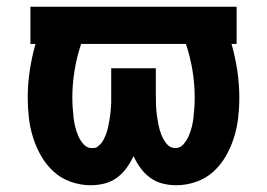

<svg xmlns="http://www.w3.org/2000/svg" viewBox="-20 -540 790 568"><path d="M248 8Q219 8 190 -2Q161 -12 139 -32Q117 -52 102 -78Q87 -104 78 -132.5Q69 -161 65.5 -191Q62 -221 62 -251Q62 -291 68 -331Q74 -371 85 -410H70V-520H680V-410H665Q676 -371 682 -331Q688 -291 688 -251Q688 -221 684.5 -191Q681 -161 672 -132.5Q663 -104 648 -78Q633 -52 611 -32Q589 -12 560 -2Q531 8 502 8Q481 8 461 3Q441 -2 424.5 -14Q408 -26 396 -42.5Q384 -59 375 -78Q366 -59 354 -42.5Q342 -26 325.5 -14Q309 -2 289 3Q269 8 248 8ZM251 -102Q263 -102 265.5 -104Q268 -106 272.5 -109.5Q277 -113 280.5 -117.5Q284 -122 286.5 -127Q289 -132 291.5 -137.5Q294 -143 295.5 -148Q297 -153 298.5 -158.5Q300 -164 301 -169.5Q302 -175 303 -181Q304 -187 305 -192.5Q306 -198 306.5 -203.5Q307 -209 307.5 -214.5Q308 -220 308.5 -226Q309 -232 309 -237.5Q309 -243 309 -248.5Q309 -254 309 -260V-338H441V-260Q441 -245 441.5 -230Q442 -215 444 -200Q446 -185 449 -170Q452 -155 457.5 -141Q463 -127 473 -114.5Q483 -102 499 -102Q513 -102 523 -113.5Q533 -125 538.5 -138Q544 -151 547.5 -165Q551 -179 552.5 -193.5Q554 -208 555 -222Q556 -236 556 -251Q556 -291 549.5 -331Q543 -371 530 -410H220Q207 -371 200.5 -331Q194 -291 194 -251Q194 -236 195 -222Q196 -208 197.5 -193.5Q199 -179 202.5 -165Q206 -151 211.5 -138Q217 -125 227 -113.5Q237 -102 251 -102Z"/></svg>

Font: Iosevka Etoile Extrabold
Style: Regular
Weight: 800
Designer: Belleve Invis
Foundry: Belleve Invis
Version: Version 22.1.2; ttfautohint (v1.8.4)